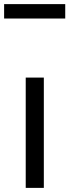

<svg xmlns="http://www.w3.org/2000/svg" viewBox="-40 -913 337 933"><path d="M-20 -823H277V-893H-20ZM173 0V-536H85V0Z"/></svg>

Font: Noto Sans Caucasian Albanian
Style: Regular
Weight: 400
Designer: Monotype Design Team
Foundry: Monotype Imaging Inc.
Version: Version 2.005